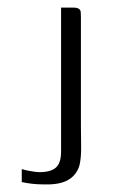

<svg xmlns="http://www.w3.org/2000/svg" viewBox="-20 -480 317 503"><path d="M192 -150Q192 -129 192.5 -101Q193 -73 190 -56Q188 -40 178.5 -26.5Q169 -13 152.5 -5.5Q136 2 112 3Q102 3 90 3Q78 3 64.5 1.5Q51 0 37 -3V-37Q43 -35 58.5 -32Q74 -29 83 -29Q113 -29 126.5 -41Q140 -53 140 -83V-460H173Q182 -460 186.5 -457Q191 -454 191.5 -448.5Q192 -443 192 -435Z"/></svg>

Font: Genos Light
Style: Regular
Weight: 300
Designer: Robert E. Leuschke
Foundry: Robert E. Leuschke
Version: Version 1.010